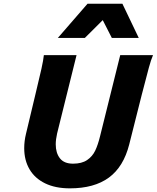

<svg xmlns="http://www.w3.org/2000/svg" viewBox="-20 -1009 850 1041"><path d="M752.4 -509.8 749.5 -499 680.7 -226.1Q649.9 -104.5 570.3 -46.1Q490.7 12.2 358.9 12.2Q280.3 12.2 224.6 -14.9Q168.9 -42 140.1 -91.1Q111.3 -140.1 111.3 -205.6Q111.3 -244.6 121.1 -284.2L172.4 -499Q193.8 -587.4 204.6 -635.7Q215.3 -684.1 217.8 -710H395L289.6 -285.2Q282.2 -252.4 282.2 -226.6Q282.2 -179.7 304.9 -150.6Q327.6 -121.6 376 -121.6Q423.3 -121.6 452.1 -141.1Q481 -160.6 496.1 -192.1Q511.2 -223.6 522.9 -272L631.8 -710H809.6Q798.8 -685.1 787.1 -642.3Q775.4 -599.6 752.4 -509.8ZM293.5 -803.2 454.6 -988.8H643.6L732.4 -803.2H586.4L537.1 -899.9L439.9 -803.2Z"/></svg>

Font: Lesson One Extra
Style: Italic
Weight: 800
Italic angle: -14°
Designer: But Ko, Victor Gaultney, Annie Olsen, Julie Remington, Don Collingsworth, Eric Hays, Becca Hirsbrunner
Version: Version 1.100